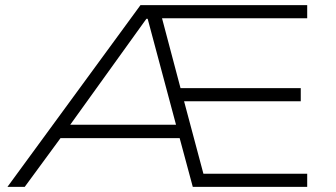

<svg xmlns="http://www.w3.org/2000/svg" viewBox="-20 -725 1303 745"><path d="M9 0 525 -705H1172V-654H583L600 -687L685 -366L649 -383H1147V-332H658L690 -348L777 -22L744 -51H1172V0H728L672 -208L695 -189H198L228 -207L76 0ZM548 -652 241 -225 214 -241H673L667 -226L553 -652Z"/></svg>

Font: Nunito Sans 7pt Expanded ExtraLight
Style: Regular
Weight: 250
Width: 7
Designer: Vernon Adams
Foundry: Vernon Adams
Version: Version 3.101;gftools[0.9.27]